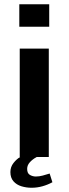

<svg xmlns="http://www.w3.org/2000/svg" viewBox="-20 -740 323 905"><path d="M73 0V-511H210V0ZM71 -614V-720H212V-614ZM129 145Q104 145 81 138Q58 131 43.5 114.5Q29 98 29 71Q29 47 43.5 28.5Q58 10 75 0H153Q133 11 120.5 25Q108 39 108 56Q108 77 121 84.5Q134 92 149 92Q165 92 181.5 87.5Q198 83 214 78L227 119Q205 131 180 138Q155 145 129 145Z"/></svg>

Font: Chivo SemiBold
Style: Regular
Weight: 600
Designer: Hector Gatti
Foundry: Omnibus-Type
Version: Version 2.002